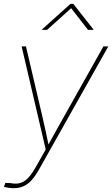

<svg xmlns="http://www.w3.org/2000/svg" viewBox="-37 -770 582 996"><path d="M-16.6 199.7 -9.3 178.7 16.6 179.7Q44.9 185.5 66.9 179.7Q88.9 173.8 108.6 153.3Q128.4 132.8 149.4 95.2L200.2 5.4L75.2 -529.3H97.7L183.1 -164.1Q191.9 -126 200.2 -87.9Q208.5 -49.8 216.3 -11.7H209.5Q230.5 -49.8 251.7 -87.9Q272.9 -126 294.4 -164.1L499.5 -529.3H524.9L168.9 103Q147.9 141.1 127.9 163.6Q107.9 186 85.2 196Q62.5 206.1 33.2 206.1Q19.5 206.1 8.5 204.3Q-2.4 202.6 -16.6 199.7ZM207.5 -615.2H179.7L180.2 -616.7L328.6 -750H343.3L448.2 -616.7L447.8 -615.2H419.4L332 -727.5Z"/></svg>

Font: Inter 24pt Thin
Style: Italic
Weight: 250
Italic angle: -9.3988°
Version: Version 4.001;git-66647c0bb